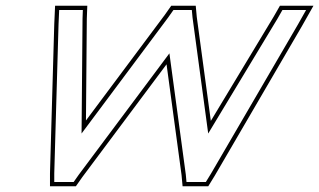

<svg xmlns="http://www.w3.org/2000/svg" viewBox="-20 -618 1119 673"><path d="M185.2 -533 187.4 -583H270.4L269.3 -553L265.9 -150L569.7 -557L588 -583H652.4L654.8 -557L709.8 -150L952.9 -553L970 -583H1053L1024.8 -533L719.9 -10L701.5 20H633.7L631.3 -6L573.8 -431L256.4 -6L238.1 20H170.2L170.2 -10ZM170.2 -533.6 155.2 -10.2 155.2 35H245.9L268.5 2.8L563.8 -392.6L616.4 -4.3L620 35H709.9L732.8 -2.3L1037.8 -525.5L1078.8 -598H961.3L939.9 -560.6L719 -194.2L669.7 -558.7L666.1 -598H580.3L557.6 -565.8L281.3 -195.7L284.3 -552.6L286 -598H173.1Z"/></svg>

Font: Nordica Plus
Style: NordicaClassicLtExtOblOl
Weight: 300
Version: Version 1.01